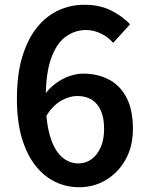

<svg xmlns="http://www.w3.org/2000/svg" viewBox="-20 -772 620 806"><path d="M312 14Q259 14 212 -8.5Q165 -31 129 -76.5Q93 -122 72 -191.5Q51 -261 51 -357Q51 -462 74.5 -537Q98 -612 137.5 -659.5Q177 -707 227.5 -729.5Q278 -752 334 -752Q399 -752 446.5 -728Q494 -704 526 -670L455 -592Q436 -615 405 -630.5Q374 -646 341 -646Q295 -646 256.5 -618.5Q218 -591 195 -528Q172 -465 172 -357Q172 -262 189.5 -202.5Q207 -143 238 -114.5Q269 -86 310 -86Q340 -86 364 -103.5Q388 -121 402.5 -153Q417 -185 417 -231Q417 -277 403.5 -307.5Q390 -338 365 -353.5Q340 -369 304 -369Q272 -369 237 -349.5Q202 -330 171 -281L166 -373Q186 -401 213.5 -421.5Q241 -442 271.5 -452.5Q302 -463 328 -463Q390 -463 437.5 -438Q485 -413 511.5 -361.5Q538 -310 538 -231Q538 -157 507 -102Q476 -47 425 -16.5Q374 14 312 14Z"/></svg>

Font: Noto Sans SC Thin SemiBold
Style: Regular
Weight: 600
Version: Version 2.004-H2;hotconv 1.0.118;makeotfexe 2.5.65603